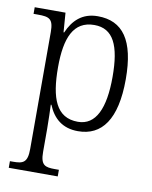

<svg xmlns="http://www.w3.org/2000/svg" viewBox="-87 -611 724 915"><g transform="rotate(10 275.0 -153.5)"><path d="M19 239H256V207H237C189 207 167 201 167 136V25C167 -22 165 -64 164 -92H167C193 -29 238 10 313 10C428 10 495 -78 495 -273C495 -462 433 -546 312 -546C236 -546 193 -502 167 -442H164L157 -536H8V-504H29C84 -504 104 -497 104 -433V133C104 200 82 207 33 207H19ZM305 -34C200 -34 167 -124 167 -274C167 -416 202 -502 303 -502C395 -502 431 -425 431 -273C431 -121 392 -34 305 -34Z"/></g></svg>

Font: Noto Serif Khmer SemiCondensed Light
Style: Regular
Weight: 300
Width: 4
Designer: Danh Hong and the Monotype Design Team
Foundry: Monotype Imaging Inc.
Version: Version 2.004